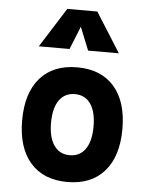

<svg xmlns="http://www.w3.org/2000/svg" viewBox="-56 -841 697 896"><g transform="rotate(5 293.0 -392.5)"><path d="M293 9.8Q181.2 9.8 119.6 -60.5Q58.1 -130.9 58.1 -258.8Q58.1 -387.2 119.6 -457.3Q181.2 -527.3 293 -527.3Q404.8 -527.3 466.3 -457.3Q527.8 -387.2 527.8 -258.8Q527.8 -130.9 466.3 -60.5Q404.8 9.8 293 9.8ZM293.2 -115.7Q340.8 -115.7 366.7 -153.1Q392.6 -190.5 392.6 -258.9Q392.6 -327.6 366.7 -364.7Q340.7 -401.9 293 -401.9Q245.6 -401.9 219.5 -364.7Q193.4 -327.5 193.4 -258.8Q193.4 -190.4 219.5 -153.1Q245.6 -115.7 293.2 -115.7ZM105.5 -609.4 222.7 -794.9H363.3L480.5 -609.4H336.4L288.1 -729.5H297.9L249.5 -609.4Z"/></g></svg>

Font: Cascadia Code
Style: Regular
Weight: 400
Monospace: yes
Designer: Aaron Bell
Foundry: Saja Typeworks
Version: Version 2106.017